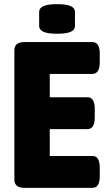

<svg xmlns="http://www.w3.org/2000/svg" viewBox="-20 -902 526 922"><path d="M97 0Q49 0 49 -40V-660Q49 -700 97 -700H423Q459 -700 459 -645V-603Q459 -547 423 -547H219V-435H400Q435 -435 435 -379V-338Q435 -282 400 -282H219V-153H424Q459 -153 459 -97V-55Q459 0 424 0ZM254 -740Q209 -740 188.5 -749.5Q168 -759 168 -777V-845Q168 -863 188.5 -872.5Q209 -882 254 -882Q300 -882 320 -872.5Q340 -863 340 -845V-777Q340 -759 320 -749.5Q300 -740 254 -740Z"/></svg>

Font: Asap Semi Condensed ExtraBold
Style: Regular
Weight: 800
Width: 4
Designer: Pablo Cosgaya
Foundry: Omnibus-Type
Version: Version 3.001; ttfautohint (v1.8.4.7-5d5b)